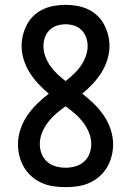

<svg xmlns="http://www.w3.org/2000/svg" viewBox="-20 -763 540 791"><path d="M250 8Q225 8 200.5 4.5Q176 1 153 -9Q130 -19 111 -35.5Q92 -52 79.5 -73Q67 -94 60.5 -118.5Q54 -143 54 -168Q54 -199 64 -229.5Q74 -260 92 -286.5Q110 -313 133 -335.5Q156 -358 181 -377Q158 -396 138 -417.5Q118 -439 102.5 -463.5Q87 -488 78 -516.5Q69 -545 69 -574Q69 -598 75 -620.5Q81 -643 92 -663.5Q103 -684 120.5 -700Q138 -716 159 -725.5Q180 -735 203.5 -739Q227 -743 250 -743Q273 -743 296.5 -739Q320 -735 341 -725.5Q362 -716 379.5 -700Q397 -684 408 -663.5Q419 -643 425 -620.5Q431 -598 431 -574Q431 -545 422 -516.5Q413 -488 397.5 -463.5Q382 -439 362 -417.5Q342 -396 319 -377Q344 -358 367 -335.5Q390 -313 408 -286.5Q426 -260 436 -229.5Q446 -199 446 -168Q446 -143 439.5 -118.5Q433 -94 420.5 -73Q408 -52 389 -35.5Q370 -19 347 -9Q324 1 299.5 4.5Q275 8 250 8ZM250 -429Q267 -442 283.5 -457.5Q300 -473 312.5 -491Q325 -509 333 -530Q341 -551 341 -573Q341 -591 335 -608.5Q329 -626 316 -639Q303 -652 285.5 -657.5Q268 -663 250 -663Q232 -663 214.5 -657.5Q197 -652 184 -639Q171 -626 165 -608.5Q159 -591 159 -573Q159 -551 167 -530Q175 -509 187.5 -491Q200 -473 216.5 -457.5Q233 -442 250 -429ZM250 -72Q270 -72 290 -77.5Q310 -83 325.5 -96.5Q341 -110 348.5 -129.5Q356 -149 356 -169Q356 -194 346.5 -217Q337 -240 322 -259.5Q307 -279 288.5 -295Q270 -311 250 -325Q230 -311 211.5 -295Q193 -279 178 -259.5Q163 -240 153.5 -217Q144 -194 144 -169Q144 -149 151.5 -129.5Q159 -110 174.5 -96.5Q190 -83 210 -77.5Q230 -72 250 -72Z"/></svg>

Font: Iosevka Custom Medium
Style: Regular
Weight: 500
Monospace: yes
Designer: Belleve Invis
Foundry: Belleve Invis
Version: Version 32.5.0; ttfautohint (v1.8.4)